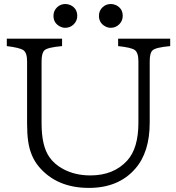

<svg xmlns="http://www.w3.org/2000/svg" viewBox="-20 -899 860 938"><path d="M299.3 -879.4Q312 -879.4 324.2 -874Q357.4 -857.9 357.4 -821.3Q357.4 -797.4 340.3 -780.3Q323.2 -763.2 298.8 -763.2Q284.2 -763.2 271.5 -770.5Q241.2 -787.1 241.2 -821.8Q241.2 -846.7 259.8 -864.3Q276.4 -879.4 299.3 -879.4ZM521.5 -879.4Q534.2 -879.4 546.4 -874Q579.6 -857.9 579.6 -821.3Q579.6 -797.4 562.5 -780.3Q545.4 -763.2 521 -763.2Q506.3 -763.2 493.7 -770.5Q463.4 -787.1 463.4 -821.8Q463.4 -847.2 481.9 -864.3Q498.5 -879.4 521.5 -879.4ZM13.2 -710H283.2V-673.8Q211.9 -667.5 197.3 -653.3Q183.1 -640.1 183.1 -599.1V-295.9Q183.1 -185.1 221.7 -130.9Q246.1 -96.2 287.6 -73.7Q346.2 -42 421.4 -42Q535.6 -42 601.6 -114.7Q656.2 -174.8 656.2 -299.8V-599.1Q656.2 -642.1 638.2 -654.8Q621.1 -667 557.1 -673.8V-710H811.5V-673.8Q741.2 -667.5 725.6 -653.3Q711.4 -641.1 711.4 -599.1V-299.8Q711.4 -155.8 641.1 -75.2Q559.6 19 414.6 19Q256.3 19 168.9 -85.9Q128.4 -134.8 117.7 -208Q112.3 -244.6 112.3 -295.9V-599.1Q112.3 -641.6 94.2 -653.8Q76.7 -666 13.2 -673.8Z"/></svg>

Font: BIZ UDPMincho
Style: Regular
Weight: 400
Designer: TypeBank Co., Ltd.
Foundry: Morisawa Inc.
Version: Version 1.06